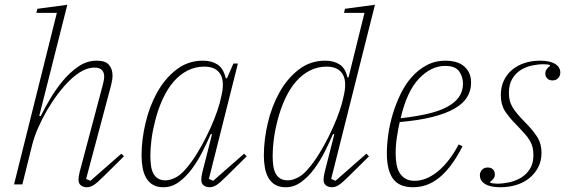

<svg xmlns="http://www.w3.org/2000/svg" viewBox="-20 -775 2381 807"><path d="M345 12Q331 12 320.5 4.5Q310 -3 310 -20Q310 -33 315 -53L413 -422Q418 -442 418 -452Q418 -491 377 -491Q329 -491 274 -438Q250 -415 225.5 -383Q201 -351 179.5 -314.5Q158 -278 141 -239.5Q124 -201 115 -165L74 0H39L219 -721H133L137 -738L263 -755L145 -288L151 -287Q168 -321 192 -361.5Q216 -402 246 -437.5Q276 -473 311 -496.5Q346 -520 387 -520Q423 -520 438 -502.5Q453 -485 453 -457Q453 -441 447 -417L342 -23L360 -15L490 -129L501 -118L417 -35Q388 -6 373.5 3Q359 12 345 12Z M667 12Q640 12 622.5 1.5Q605 -9 594.5 -27Q584 -45 579.5 -69.5Q575 -94 575 -121Q575 -187 591.5 -257.5Q608 -328 640.5 -386.5Q673 -445 721.5 -482.5Q770 -520 833 -520Q869 -520 894 -504Q919 -488 929 -446H934L961 -508H980L858 -23L876 -15L1006 -129L1017 -118L933 -35Q904 -6 889.5 3Q875 12 861 12Q847 12 836.5 4.5Q826 -3 826 -20Q826 -33 831 -53L871 -210L866 -212Q851 -177 831 -137.5Q811 -98 786.5 -65Q762 -32 732 -10Q702 12 667 12ZM676 -17Q694 -17 716.5 -28Q739 -39 760 -64Q784 -91 806 -126.5Q828 -162 847 -200Q866 -238 880.5 -274.5Q895 -311 903 -340L908 -361Q926 -429 907 -462Q888 -495 839 -495Q801 -495 768.5 -478.5Q736 -462 710 -432Q684 -402 664.5 -360Q645 -318 632 -267Q621 -224 616.5 -187Q612 -150 612 -121Q612 -99 614.5 -80Q617 -61 624 -47Q631 -33 643.5 -25Q656 -17 676 -17Z M1181 12Q1154 12 1136.5 1.5Q1119 -9 1108.5 -27Q1098 -45 1093.5 -69.5Q1089 -94 1089 -121Q1089 -187 1105.5 -257.5Q1122 -328 1154.5 -386.5Q1187 -445 1235.5 -482.5Q1284 -520 1347 -520Q1383 -520 1407.5 -504Q1432 -488 1440 -450H1445L1512 -721H1426L1430 -738L1556 -755L1372 -23L1390 -15L1520 -129L1531 -118L1447 -35Q1418 -6 1403.5 3Q1389 12 1375 12Q1361 12 1350.5 4.5Q1340 -3 1340 -20Q1340 -33 1345 -53L1385 -210L1380 -212Q1365 -177 1345 -137.5Q1325 -98 1300.5 -65Q1276 -32 1246 -10Q1216 12 1181 12ZM1190 -17Q1208 -17 1230.5 -28Q1253 -39 1274 -64Q1298 -91 1320 -126.5Q1342 -162 1361 -200Q1380 -238 1394.5 -274.5Q1409 -311 1417 -340L1422 -361Q1440 -429 1421 -462Q1402 -495 1353 -495Q1315 -495 1282.5 -478.5Q1250 -462 1224 -432Q1198 -402 1178.5 -360Q1159 -318 1146 -267Q1135 -224 1130.5 -187Q1126 -150 1126 -121Q1126 -99 1128.5 -80Q1131 -61 1138 -47Q1145 -33 1157.5 -25Q1170 -17 1190 -17Z M1716 12Q1658 12 1632 -23.5Q1606 -59 1606 -132Q1606 -167 1612 -210Q1618 -253 1631 -296Q1644 -339 1663.5 -379.5Q1683 -420 1710.5 -451Q1738 -482 1773.5 -501Q1809 -520 1853 -520Q1873 -520 1892 -515.5Q1911 -511 1926 -500Q1941 -489 1950.5 -471.5Q1960 -454 1960 -427Q1960 -394 1943.5 -367Q1927 -340 1891 -319Q1855 -298 1798 -283.5Q1741 -269 1660 -262Q1653 -231 1648 -197.5Q1643 -164 1643 -129Q1643 -106 1646.5 -85.5Q1650 -65 1659 -49.5Q1668 -34 1683.5 -24.5Q1699 -15 1723 -15Q1771 -15 1819.5 -54Q1868 -93 1908 -168L1924 -160Q1900 -113 1875 -80Q1850 -47 1824 -26.5Q1798 -6 1771 3Q1744 12 1716 12ZM1664 -278Q1726 -285 1774.5 -296Q1823 -307 1857 -324.5Q1891 -342 1908.5 -366.5Q1926 -391 1926 -424Q1926 -452 1910 -475Q1894 -498 1851 -498Q1792 -498 1741 -444.5Q1690 -391 1664 -278Z M2083 12Q2041 12 2019 -1.5Q1997 -15 1997 -38Q1997 -52 2006 -61.5Q2015 -71 2030 -71Q2044 -71 2052 -63Q2060 -55 2060 -42Q2060 -32 2054 -24Q2048 -16 2040 -11L2041 -7Q2046 -5 2054 -4Q2062 -3 2071 -3Q2093 -3 2119.5 -8.5Q2146 -14 2169 -27.5Q2192 -41 2207 -64.5Q2222 -88 2222 -123Q2222 -141 2218.5 -155.5Q2215 -170 2206.5 -184.5Q2198 -199 2184 -214.5Q2170 -230 2150 -251Q2119 -282 2102 -309Q2085 -336 2085 -375Q2085 -410 2098 -437Q2111 -464 2133.5 -482.5Q2156 -501 2186 -510.5Q2216 -520 2250 -520Q2291 -520 2313 -506.5Q2335 -493 2335 -470Q2335 -456 2326 -446.5Q2317 -437 2302 -437Q2288 -437 2280 -445.5Q2272 -454 2272 -466Q2272 -476 2278 -484.5Q2284 -493 2292 -498L2291 -502Q2282 -505 2264 -505Q2241 -505 2215.5 -499.5Q2190 -494 2168.5 -480.5Q2147 -467 2133 -443.5Q2119 -420 2119 -385Q2119 -367 2122.5 -352.5Q2126 -338 2134.5 -324Q2143 -310 2156.5 -294Q2170 -278 2191 -257Q2223 -224 2239.5 -197Q2256 -170 2256 -133Q2256 -98 2242 -71.5Q2228 -45 2204.5 -26Q2181 -7 2149.5 2.5Q2118 12 2083 12Z"/></svg>

Font: IBM Plex Serif ExtraLight
Style: Italic
Weight: 200
Italic angle: -14°
Designer: Mike Abbink, Paul van der Laan, Pieter van Rosmalen
Foundry: Bold Monday
Version: Version 2.5